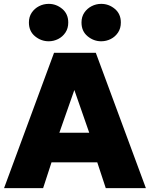

<svg xmlns="http://www.w3.org/2000/svg" viewBox="-20 -973 776 993"><path d="M1 0 259.5 -700H475.5L734.5 0H527L483 -133.5H246.5L203 0ZM287 -286.5H441.5L364.5 -507.5ZM232 -759.5Q192.5 -759.5 161 -785.5Q129.5 -811.5 129.5 -856.5Q129.5 -886 144 -907.5Q158.5 -929 181.8 -941Q205 -953 232 -953Q271 -953 302 -927Q333 -901 333 -856.5Q333 -826.5 318.5 -804.8Q304 -783 280.8 -771.2Q257.5 -759.5 232 -759.5ZM503.5 -759.5Q464.5 -759.5 433 -785.5Q401.5 -811.5 401.5 -856.5Q401.5 -886 416 -907.5Q430.5 -929 453.8 -941Q477 -953 503.5 -953Q543 -953 574 -927Q605 -901 605 -856.5Q605 -826.5 590.5 -804.8Q576 -783 552.8 -771.2Q529.5 -759.5 503.5 -759.5Z"/></svg>

Font: Geologica Roman ExtraBold
Style: Regular
Weight: 800
Designer: Sindre Bremnes, Frode Helland
Foundry: Monokrom Skriftforlag AS
Version: Version 1.010;gftools[0.9.28]